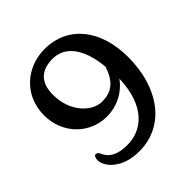

<svg xmlns="http://www.w3.org/2000/svg" viewBox="-210 -926 1086 1086"><g transform="rotate(-45 333.5 -382.5)"><path d="M82.5 -120.1C82.5 -72.3 142.6 11.7 286.1 11.7C491.7 11.7 618.2 -168 618.2 -409.2C618.2 -628.4 502.9 -776.9 314.9 -776.9C174.8 -776.9 48.3 -676.8 48.3 -513.2C48.3 -362.3 162.1 -256.8 293.5 -256.8C382.3 -256.8 453.6 -299.3 496.6 -358.9C489.3 -141.6 376.5 -61.5 264.2 -61.5C189.5 -61.5 145 -82.5 123.5 -130.4C116.7 -146 109.9 -151.9 98.1 -151.9C87.9 -151.9 82.5 -132.3 82.5 -120.1ZM334.5 -335.9C262.2 -335.9 166 -416.5 166 -561C166 -661.6 221.2 -706.1 307.6 -706.1C399.4 -706.1 472.2 -633.8 488.8 -462.4C460.4 -377 418 -335.9 334.5 -335.9Z"/></g></svg>

Font: Stoke
Style: Regular
Weight: 400
Designer: Nicole Fally
Foundry: Nicole Fally
Version: Version 1.002